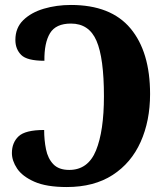

<svg xmlns="http://www.w3.org/2000/svg" viewBox="-20 -744 666 774"><path d="M249 10Q167 10 118.5 -11.5Q70 -33 49 -64.5Q28 -96 28 -127Q28 -169 55 -194.5Q82 -220 158 -220Q158 -179 165.5 -142Q173 -105 195 -82Q217 -59 259 -59Q335 -59 367 -137.5Q399 -216 399 -356Q399 -510 369 -579.5Q339 -649 266 -649Q205 -649 181.5 -610Q158 -571 159 -499Q89 -499 65.5 -522.5Q42 -546 42 -583Q42 -632 74 -663Q106 -694 157 -709Q208 -724 266 -724Q427 -724 506 -629.5Q585 -535 585 -365Q585 -257 547 -172Q509 -87 434 -38.5Q359 10 249 10Z"/></svg>

Font: Noto Serif Condensed Black
Style: Regular
Weight: 900
Width: 3
Designer: Monotype Design Team
Foundry: Monotype Imaging Inc.
Version: Version 2.015; ttfautohint (v1.8.4.7-5d5b)